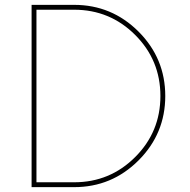

<svg xmlns="http://www.w3.org/2000/svg" viewBox="-20 -770 782 790"><path d="M110 0V-750H285Q440 -750 550 -640Q660 -530 660 -375Q660 -220 550 -110Q440 0 285 0ZM130 -20H285Q432.5 -20 536.2 -123.8Q640 -227.5 640 -375Q640 -522.5 536.2 -626.2Q432.5 -730 285 -730H130Z"/></svg>

Font: Now Thin
Style: Regular
Weight: 250
Designer: Alfredo Marco Pradil
Foundry: Alfredo Marco Pradil
Version: Version 1.002;PS 001.002;hotconv 1.0.88;makeotf.lib2.5.64775